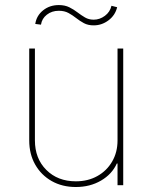

<svg xmlns="http://www.w3.org/2000/svg" viewBox="-20 -739 608 766"><path d="M448.9 -179V-545.5H471.6V0H448.9V-86.6H446Q426.8 -44 383 -18.5Q339.1 7.1 282.7 7.1Q228 7.1 186.1 -16.7Q144.2 -40.5 120.4 -82.4Q96.6 -124.3 96.6 -179V-545.5H119.3V-179Q119.3 -106.5 164.8 -61.1Q210.2 -15.6 282.7 -15.6Q331 -15.6 368.4 -36.6Q405.9 -57.5 427.4 -94.5Q448.9 -131.4 448.9 -179ZM143.5 -640.6 120.7 -643.5Q125.7 -676.8 152 -697.8Q178.3 -718.8 214.5 -718.8Q239 -718.8 256.7 -709.9Q274.5 -701 289.2 -689.6Q304 -678.3 319.1 -669.4Q334.2 -660.5 353.7 -660.5Q377.8 -660.5 398.4 -675.8Q419 -691.1 424.7 -715.9L447.4 -710.2Q439.6 -677.9 412.8 -657.8Q386 -637.8 353.7 -637.8Q331 -637.8 314.6 -646.7Q298.3 -655.5 283.9 -666.9Q269.5 -678.3 253.4 -687.1Q237.2 -696 214.5 -696Q186.8 -696 166.9 -680.4Q147 -664.8 143.5 -640.6Z"/></svg>

Font: Inter Thin BETA
Style: Regular
Weight: 100
Designer: Rasmus Andersson
Foundry: rsms
Version: Version 3.011;git-f93a4a705